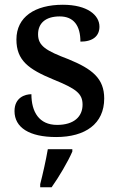

<svg xmlns="http://www.w3.org/2000/svg" viewBox="-20 -566 501 807"><path d="M216 10C339 10 418 -46 418 -152C418 -236 368 -276 268 -317C173 -353 140 -373 140 -422C140 -467 170 -497 231 -497C290 -497 318 -458 318 -391C371 -391 398 -415 398 -454C398 -502 348 -546 244 -546C127 -546 49 -495 49 -400C49 -312 100 -275 204 -232C300 -193 327 -173 327 -126C327 -76 291 -41 220 -41C144 -41 112 -96 112 -170C85 -170 41 -156 41 -99C41 -30 103 10 216 10ZM149 208V221H197C227 179 266 113 284 71V61H181C173 108 160 165 149 208Z"/></svg>

Font: Noto Serif Vithkuqi Medium
Style: Regular
Weight: 500
Version: Version 1.005